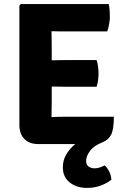

<svg xmlns="http://www.w3.org/2000/svg" viewBox="-20 -703 614 941"><path d="M493 107.5Q505.5 118.5 515 137.2Q524.5 156 526 177.5Q506.5 194 475 206Q443.5 218 407.5 218Q355 218 321.5 191Q288 164 288 117Q288 81.5 305.5 52.8Q323 24 349 3H167Q124 3 99.5 -22Q75 -47 75 -90.5V-676L82 -683H513Q516.5 -665 517.5 -649.2Q518.5 -633.5 518.5 -620Q518.5 -606.5 515.2 -586.8Q512 -567 505.5 -549H301Q290 -549 271.2 -549.2Q252.5 -549.5 232.5 -550Q232.5 -529.5 233 -513.2Q233.5 -497 233.5 -477V-407.5Q253.5 -408 272 -408.2Q290.5 -408.5 301 -408.5H453.5Q458.5 -394 460.8 -375Q463 -356 463 -343Q463 -329.5 460.8 -311.5Q458.5 -293.5 453.5 -278H301Q290.5 -278 272 -278.2Q253.5 -278.5 233.5 -279V-202Q233.5 -182.5 233 -166.2Q232.5 -150 232.5 -130V-129Q249.5 -130 267.5 -130.5Q285.5 -131 306.5 -131H538Q538 -69.5 525 -43.5Q512 -17.5 483 -6Q440 11 421 36.8Q402 62.5 402 85.5Q402 104 414 113Q426 122 443 122Q456.5 122 469.8 117.5Q483 113 493 107.5Z"/></svg>

Font: Signika SC
Style: Bold
Weight: 700
Designer: Anna Giedryś
Foundry: Anna Giedryś
Version: Version 2.000; ttfautohint (v1.8.3) -l 8 -r 50 -G 200 -x 9 -